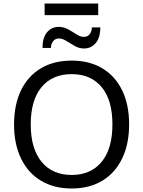

<svg xmlns="http://www.w3.org/2000/svg" viewBox="-20 -1065 815 1093"><path d="M388 8Q287 8 213.5 -36Q140 -80 100 -162Q60 -244 60 -356Q60 -469 99.5 -550.5Q139 -632 212.5 -676Q286 -720 388 -720Q489 -720 562.5 -676Q636 -632 675.5 -550.5Q715 -469 715 -357Q715 -244 675 -162Q635 -80 562 -36Q489 8 388 8ZM388 -69Q497 -69 558.5 -143.5Q620 -218 620 -357Q620 -496 558.5 -569.5Q497 -643 388 -643Q278 -643 216.5 -569Q155 -495 155 -357Q155 -219 216.5 -144Q278 -69 388 -69ZM222 -792Q222 -851 248 -881.5Q274 -912 315 -912Q343 -912 368 -898Q393 -884 415.5 -869.5Q438 -855 457 -855Q479 -855 491 -871Q503 -887 503 -909H551Q551 -851 525 -820Q499 -789 458 -789Q430 -789 405 -803.5Q380 -818 357.5 -832Q335 -846 316 -846Q294 -846 282 -830Q270 -814 270 -792ZM234 -979V-1045H539V-979Z"/></svg>

Font: Muli Medium
Style: Regular
Weight: 500
Designer: Vernon Adams
Foundry: Vernon Adams
Version: Version 2.100; ttfautohint (v1.8.1.43-b0c9)